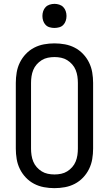

<svg xmlns="http://www.w3.org/2000/svg" viewBox="-20 -968 565 996"><path d="M262 8Q235 8 208 3Q181 -2 157 -14.5Q133 -27 114 -47Q95 -67 83 -91.5Q71 -116 66.5 -143Q62 -170 62 -197V-538Q62 -565 66.5 -592Q71 -619 83 -643.5Q95 -668 114 -688Q133 -708 157 -720.5Q181 -733 208 -738Q235 -743 262 -743Q290 -743 317 -738Q344 -733 368 -720.5Q392 -708 411 -688Q430 -668 442 -643.5Q454 -619 458.5 -592Q463 -565 463 -538V-197Q463 -170 458.5 -143Q454 -116 442 -91.5Q430 -67 411 -47Q392 -27 368 -14.5Q344 -2 317 3Q290 8 262 8ZM263 -63Q280 -63 297 -66.5Q314 -70 328.5 -79Q343 -88 354.5 -101Q366 -114 372.5 -130Q379 -146 381.5 -163Q384 -180 384 -197V-538Q384 -555 381.5 -572Q379 -589 372.5 -605Q366 -621 354.5 -634Q343 -647 328.5 -656Q314 -665 297 -668.5Q280 -672 263 -672Q245 -672 228 -668.5Q211 -665 196.5 -656Q182 -647 170.5 -634Q159 -621 152.5 -605Q146 -589 143.5 -572Q141 -555 141 -538V-197Q141 -180 143.5 -163Q146 -146 152.5 -130Q159 -114 170.5 -101Q182 -88 196.5 -79Q211 -70 228 -66.5Q245 -63 263 -63ZM262 -823Q250 -823 237.5 -826.5Q225 -830 216.5 -839Q208 -848 204 -860Q200 -872 200 -885Q200 -898 204 -910Q208 -922 216.5 -931Q225 -940 237.5 -944Q250 -948 263 -948Q275 -948 287.5 -944Q300 -940 308.5 -931Q317 -922 321 -910Q325 -898 325 -885Q325 -872 321 -860Q317 -848 308.5 -839Q300 -830 287.5 -826.5Q275 -823 262 -823Z"/></svg>

Font: Iosevka Pride
Style: Regular
Weight: 400
Monospace: yes
Designer: Belleve Invis
Foundry: Belleve Invis
Version: Version 30.3.1; ttfautohint (v1.8.4)